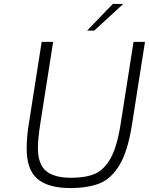

<svg xmlns="http://www.w3.org/2000/svg" viewBox="-20 -946 754 972"><path d="M115 -194Q115 -256 127 -326L191 -734H249L184 -320Q172 -243 172 -197Q172 -115 213 -80.5Q254 -46 340 -46Q414 -46 460.5 -66Q507 -86 540 -145Q573 -204 591 -320L656 -734H714L648 -314Q627 -181 585.5 -111.5Q544 -42 485 -18Q426 6 336 6Q224 6 169.5 -40.5Q115 -87 115 -194ZM551 -926H604L457 -791H421Z"/></svg>

Font: Exo Light
Style: Italic
Weight: 300
Italic angle: -9°
Designer: Natanael Gama
Foundry: Natanael Gama
Version: Version 1.500; ttfautohint (v1.6)